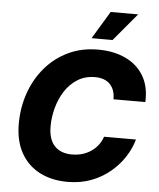

<svg xmlns="http://www.w3.org/2000/svg" viewBox="-62 -1005 885 1067"><g transform="rotate(5 380.5 -471.5)"><path d="M354.5 9.8Q266.1 9.8 199 -24.9Q131.8 -59.6 94.5 -126.2Q57.1 -192.9 57.1 -288.6Q57.1 -378.9 85.2 -459.7Q113.3 -540.5 166.3 -603Q219.2 -665.5 293.7 -701.4Q368.2 -737.3 460 -737.3Q547.9 -737.3 614 -706.3Q680.2 -675.3 715.8 -615.5Q751.5 -555.7 747.1 -469.7H569.3Q570.3 -522 541.3 -552.7Q512.2 -583.5 457.5 -583.5Q401.9 -583.5 359.9 -557.1Q317.9 -530.8 290 -487.5Q262.2 -444.3 248.3 -392.6Q234.4 -340.8 234.4 -289.6Q234.4 -216.8 269 -180.4Q303.7 -144 365.7 -144Q426.8 -144 472.2 -174.8Q517.6 -205.6 535.6 -257.8H713.4Q700.2 -209.5 670.2 -162.1Q640.1 -114.7 594.2 -75.7Q548.3 -36.6 488 -13.4Q427.7 9.8 354.5 9.8ZM418.5 -797.4 511.7 -951.7H665L535.6 -797.4Z"/></g></svg>

Font: Inter Extra Bold
Style: Italic
Weight: 800
Italic angle: -9.39999°
Designer: Rasmus Andersson
Foundry: rsms
Version: Version 4.000;git-3c8e0fc